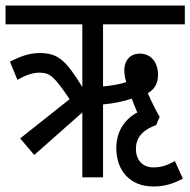

<svg xmlns="http://www.w3.org/2000/svg" viewBox="-20 -642 689 695"><path d="M104 -81 278 -235V0H353V-264C390 -267 431 -276 457 -285C462 -271 469 -253 477 -235C429 -209 401 -164 401 -106C401 -25 450 33 535 33C581 33 609 21 642 5L613 -59C587 -45 567 -36 534 -36C504 -36 472 -55 472 -104C472 -151 507 -176 545 -189L558 -219C543 -244 529 -273 515 -305C537 -317 552 -337 552 -371C552 -414 529 -448 485 -448C456 -448 430 -428 430 -387C430 -372 433 -358 437 -345C416 -337 382 -332 353 -329V-554H649V-622H0V-554H278V-327C220 -421 192 -450 124 -450C87 -450 56 -439 16 -419L43 -353C73 -370 98 -379 122 -379C162 -379 177 -364 232 -283L53 -141Z"/></svg>

Font: Noto Sans ExtraCondensed
Style: Italic
Weight: 400
Width: 2
Italic angle: -12°
Designer: Monotype Design Team
Foundry: Monotype Imaging Inc.
Version: Version 2.013